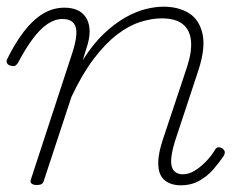

<svg xmlns="http://www.w3.org/2000/svg" viewBox="-36 -539 727 575"><path d="M73 15Q64 15 59 11Q54 7 56 0L181 -382Q198 -435 190.5 -458.5Q183 -482 151 -482Q128 -482 106 -467Q84 -452 62 -422.5Q40 -393 18 -351Q14 -345 10 -342.5Q6 -340 -3 -342Q-12 -344 -15 -350Q-18 -356 -14 -363Q9 -410 35.5 -444.5Q62 -479 92 -497.5Q122 -516 157 -516Q179 -516 195 -509Q211 -502 220.5 -488Q230 -474 232 -454Q234 -434 227 -408L212 -359Q243 -408 275.5 -438.5Q308 -469 340 -487Q372 -505 401 -512Q430 -519 453 -519Q499 -519 530 -499.5Q561 -480 570.5 -437.5Q580 -395 558 -328L487 -113Q477 -79 476.5 -58Q476 -37 485.5 -27Q495 -17 511 -17Q529 -17 546.5 -27.5Q564 -38 580 -54.5Q596 -71 606 -87Q609 -94 614.5 -97Q620 -100 629 -95Q636 -90 637 -85Q638 -80 634 -72Q621 -53 603 -32Q585 -11 560.5 2.5Q536 16 506 16Q485 16 469 8.5Q453 1 445 -14.5Q437 -30 438 -56Q439 -82 451 -119L524 -338Q539 -384 536 -416.5Q533 -449 511.5 -466.5Q490 -484 448 -484Q418 -484 383.5 -473Q349 -462 314 -435Q279 -408 244.5 -362.5Q210 -317 178 -249L96 0Q94 8 89.5 11.5Q85 15 73 15Z"/></svg>

Font: Playwrite BE VLG Thin
Style: Regular
Weight: 250
Designer: Veronika Burian, José Scaglione
Foundry: TypeTogether
Version: Version 1.002